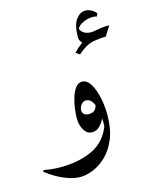

<svg xmlns="http://www.w3.org/2000/svg" viewBox="-131 -592 648 824"><g transform="rotate(-15 193.5 -180.5)"><path d="M304.2 -67.4Q304.2 -5.4 286.4 38.3Q268.6 82 240.5 109.1Q212.4 136.2 181.4 148.7Q150.4 161.1 124.5 161.1Q98.1 161.1 70.1 151.1Q42 141.1 16.8 126.5Q-8.3 111.8 -24.9 98.1L-21.5 91.3Q15.1 98.6 52.7 98.6Q135.3 98.6 196 69.6Q256.8 40.5 281.7 -30.3ZM274.4 5.9Q279.3 -13.2 279.3 -40.5Q279.3 -65.4 274.4 -90.8Q269.5 -116.2 258.8 -133.3Q248 -150.4 230.5 -150.4Q217.8 -150.4 209 -138.4Q200.2 -126.5 200.2 -113.8Q200.2 -105 206.8 -97.7Q213.4 -90.3 230 -90.3Q248 -90.3 256.3 -100.3Q264.6 -110.4 267.1 -125L285.2 -76.2Q280.8 -55.7 263.2 -33.4Q245.6 -11.2 222.7 -11.2Q200.2 -11.2 186.8 -33.2Q173.3 -55.2 173.3 -86.9Q173.3 -99.6 176 -123.5Q178.7 -147.5 185.8 -172.4Q192.9 -197.3 204.8 -214.8Q216.8 -232.4 235.4 -232.4Q256.8 -232.4 272.2 -207.8Q287.6 -183.1 295.9 -145Q304.2 -106.9 304.2 -67.4Q300.3 -43 292.5 -25.1Q284.7 -7.3 274.4 5.9ZM291.5 -386.7Q268.1 -398.9 268.1 -420.9Q268.1 -474.1 286.1 -498.8Q304.2 -523.4 327.6 -523.4Q340.8 -523.4 354.2 -516.6Q367.7 -509.8 375.5 -498L369.1 -485.8Q361.8 -488.8 351.6 -488.8Q330.1 -488.8 307.4 -478.3Q284.7 -467.8 278.8 -449.2L280.8 -460.4Q282.2 -446.3 294.9 -436.8Q307.6 -427.2 328.6 -427.2Q340.8 -427.2 356 -430.7ZM411.6 -436 384.3 -392.6Q357.4 -392.6 325.9 -386.5Q294.4 -380.4 257.8 -347.2L240.7 -359.4Q273.9 -393.6 312.3 -414.8Q350.6 -436 411.6 -436Z"/></g></svg>

Font: Lateef Medium
Style: Regular
Weight: 500
Designer: SIL International
Foundry: SIL International
Version: Version 4.200